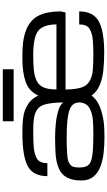

<svg xmlns="http://www.w3.org/2000/svg" viewBox="285 -1040 773 1384"><g transform="rotate(-90 672.0 -348.5)"><path d="M372.1 17.6Q316.4 17.6 261.7 11.5Q207 5.4 161.9 -12Q116.7 -29.3 89.6 -62.7Q62.5 -96.2 62.5 -150.9Q62.5 -274.4 148.4 -311Q199.2 -333 264.6 -335.4Q329.1 -338.4 372.6 -338.4Q420.4 -338.4 472.4 -333.3Q524.4 -328.1 566.4 -315.2Q608.4 -302.2 625 -279.3Q625 -363.8 609.4 -415.8Q593.8 -467.8 537.1 -484.9Q501.5 -496.1 421.4 -496.1Q382.3 -496.1 352.1 -495.1Q321.8 -494.1 300.3 -492.2Q250 -487.3 218.8 -468.3Q187.5 -449.2 187.5 -394H93.8Q93.8 -494.1 162.1 -533.2Q232.4 -574.2 407.2 -574.2Q517.6 -574.2 563 -557.6Q605.5 -541.5 630.4 -520Q655.3 -498.5 674.8 -459.5Q705.1 -526.9 773.4 -550.5Q841.8 -574.2 939.9 -574.2Q1037.1 -574.2 1085 -564.9Q1187 -545.4 1234.1 -484.1Q1281.2 -422.9 1281.2 -295.9L1273.4 -263.2H718.8V-249.5Q719.7 -192.4 731.7 -151.9Q743.7 -111.3 776.4 -91.3Q810.5 -70.3 859.6 -66.4Q908.7 -62.5 966.8 -62.5Q1000 -62.5 1027.1 -63.5Q1054.2 -64.5 1075.2 -66.4Q1126 -71.3 1156.7 -90.6Q1187.5 -109.9 1187.5 -164.6H1281.2Q1281.2 -65.9 1212.9 -25.4Q1142.1 15.6 984.4 15.6Q915 15.6 855.5 9.3Q795.9 2.9 749.8 -16.6Q703.6 -36.1 674.8 -75.2Q625.5 -7.3 480.5 12.7Q460.9 15.1 433.8 16.4Q406.7 17.6 372.1 17.6ZM718.8 -328.6H1187.5Q1187.5 -376.5 1174.8 -411.1Q1162.1 -445.8 1136.7 -463.4Q1090.3 -496.1 962.9 -496.1Q910.2 -496.1 862.8 -491.9Q815.4 -487.8 781 -471.2Q746.6 -454.6 731.4 -416.5Q718.8 -383.8 718.8 -328.6ZM397.5 -62.5Q456.5 -62.5 499.5 -66.2Q542.5 -69.8 578.1 -86.9Q601.6 -98.6 613.3 -118.9Q625 -139.2 625 -164.6Q625 -214.8 571.3 -234.4Q515.6 -254.9 376 -254.9Q234.4 -254.9 202.1 -243.2Q175.3 -232.4 165.8 -216.6Q156.2 -200.7 156.2 -164.6Q156.2 -130.9 165.8 -110.8Q175.3 -90.8 199.7 -81.1Q224.1 -70.8 275.4 -66.4Q300.3 -64.5 331.1 -63.5Q361.8 -62.5 397.5 -62.5ZM489.3 -637.2V-715.3H864.3V-637.2Z"/></g></svg>

Font: Michroma
Style: Regular
Weight: 400
Designer: Vernon Adams
Foundry: Vernon Adams
Version: Version 1.100; ttfautohint (v1.8.4.7-5d5b);gftools[0.9.29]